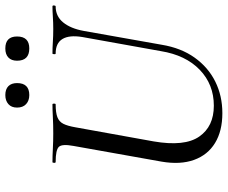

<svg xmlns="http://www.w3.org/2000/svg" viewBox="-87 -755 855 721"><g transform="rotate(-90 340.5 -394.5)"><path d="M562 -513Q570 -562 554.5 -587.5Q539 -613 500 -613Q497 -613 497.5 -619Q498 -625 500 -625Q522 -625 544 -623.5Q566 -622 592 -622Q616 -622 638 -623.5Q660 -625 677 -625Q681 -625 680.5 -619Q680 -613 677 -613Q640 -613 617 -585Q594 -557 585 -508L533 -215Q521 -142 484.5 -91Q448 -40 394.5 -13.5Q341 13 276 13Q209 13 164 -14.5Q119 -42 100.5 -93.5Q82 -145 94 -215L153 -546Q161 -589 149.5 -601Q138 -613 93 -613Q89 -613 89.5 -619Q90 -625 92 -625Q115 -625 143 -623.5Q171 -622 200 -622Q233 -622 261 -623.5Q289 -625 309 -625Q312 -625 312 -619Q312 -613 309 -613Q278 -613 261 -606.5Q244 -600 236 -584Q228 -568 223 -539L170 -245Q150 -129 188 -74Q226 -19 304 -19Q384 -19 439 -72Q494 -125 509 -218ZM344 -712Q323 -712 310 -724Q297 -736 297 -758Q297 -779 310 -790.5Q323 -802 344 -802Q366 -802 377.5 -790.5Q389 -779 389 -758Q389 -712 344 -712ZM519 -712Q473 -712 473 -758Q473 -779 485 -790.5Q497 -802 519 -802Q564 -802 564 -758Q564 -712 519 -712Z"/></g></svg>

Font: Cormorant Medium
Style: Italic
Weight: 500
Italic angle: -10°
Designer: Christian Thalmann (Catharsis Fonts)
Foundry: Catharsis Fonts
Version: Version 4.000